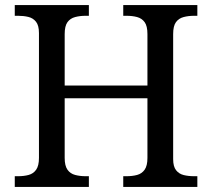

<svg xmlns="http://www.w3.org/2000/svg" viewBox="-20 -734 833 754"><path d="M38 0V-42H51Q74 -42 92.5 -47Q111 -52 122 -67.5Q133 -83 133 -114V-604Q133 -634 121.5 -648.5Q110 -663 91.5 -667.5Q73 -672 51 -672H38V-714H329V-672H316Q294 -672 275 -667Q256 -662 245 -647Q234 -632 234 -600V-398H559V-600Q559 -632 548 -647Q537 -662 518.5 -667Q500 -672 477 -672H464V-714H755V-672H742Q720 -672 701 -667Q682 -662 671 -647Q660 -632 660 -600V-109Q660 -80 671.5 -65.5Q683 -51 701.5 -46.5Q720 -42 742 -42H755V0H464V-42H477Q500 -42 518.5 -47Q537 -52 548 -67.5Q559 -83 559 -114V-348H234V-114Q234 -83 245 -67.5Q256 -52 275 -47Q294 -42 316 -42H329V0Z"/></svg>

Font: Noto Serif Gurmukhi
Style: Regular
Weight: 400
Designer: Vaibhav Singh and the Monotype Design Team
Foundry: Monotype Imaging Inc.
Version: Version 2.003